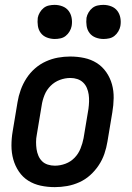

<svg xmlns="http://www.w3.org/2000/svg" viewBox="-20 -760 540 788"><path d="M205 8Q175 8 147 2Q119 -4 96 -18.5Q73 -33 57.5 -56Q42 -79 34.5 -106Q27 -133 27 -162.5Q27 -192 32 -221L52 -341Q56 -366 65 -391Q74 -416 88.5 -438.5Q103 -461 123.5 -479Q144 -497 168.5 -508Q193 -519 218 -523.5Q243 -528 268 -528Q298 -528 326 -522Q354 -516 377 -501.5Q400 -487 416 -464Q432 -441 439.5 -414Q447 -387 446.5 -357.5Q446 -328 441 -299L421 -179Q417 -154 408.5 -129Q400 -104 385 -81.5Q370 -59 350 -41Q330 -23 305.5 -12Q281 -1 255.5 3.5Q230 8 205 8ZM205 -80Q227 -80 248.5 -88Q270 -96 286 -112.5Q302 -129 310.5 -150.5Q319 -172 323 -193L343 -313Q345 -328 345.5 -343Q346 -358 344 -372Q342 -386 336.5 -399Q331 -412 321 -421.5Q311 -431 297.5 -435.5Q284 -440 269 -440Q247 -440 225.5 -432Q204 -424 187.5 -407.5Q171 -391 162.5 -369.5Q154 -348 151 -327L131 -207Q128 -192 128 -177Q128 -162 130 -148Q132 -134 137.5 -121Q143 -108 152.5 -98.5Q162 -89 176 -84.5Q190 -80 205 -80ZM405 -600Q388 -600 372.5 -606Q357 -612 347.5 -624.5Q338 -637 335.5 -653.5Q333 -670 335 -687Q337 -698 343.5 -709Q350 -720 359.5 -727.5Q369 -735 381 -737.5Q393 -740 404 -740Q421 -740 436.5 -734Q452 -728 461.5 -715.5Q471 -703 474 -686.5Q477 -670 474 -653Q472 -642 465.5 -631Q459 -620 449.5 -612.5Q440 -605 428 -602.5Q416 -600 405 -600ZM205 -600Q188 -600 172.5 -606Q157 -612 147.5 -624.5Q138 -637 135.5 -653.5Q133 -670 135 -687Q137 -698 143.5 -709Q150 -720 159.5 -727.5Q169 -735 181 -737.5Q193 -740 204 -740Q221 -740 236.5 -734Q252 -728 261.5 -715.5Q271 -703 274 -686.5Q277 -670 274 -653Q272 -642 265.5 -631Q259 -620 249.5 -612.5Q240 -605 228 -602.5Q216 -600 205 -600Z"/></svg>

Font: Iosevka Semibold Oblique
Style: Regular
Weight: 600
Italic angle: -9°
Monospace: yes
Designer: Belleve Invis
Foundry: Belleve Invis
Version: Version 32.5.0; ttfautohint (v1.8.4)